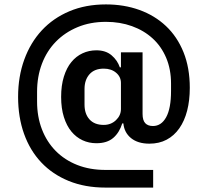

<svg xmlns="http://www.w3.org/2000/svg" viewBox="-20 -729 939 870"><path d="M674 121H458Q365 121 291.5 91Q218 61 167 7Q116 -47 89 -122.5Q62 -198 62 -290Q62 -382 90 -459Q118 -536 169.5 -591.5Q221 -647 294.5 -678Q368 -709 460 -709Q542 -709 611.5 -684Q681 -659 732 -611Q783 -563 811.5 -492.5Q840 -422 840 -331Q840 -274 828 -227.5Q816 -181 792.5 -147.5Q769 -114 735 -96Q701 -78 657 -78Q605 -78 574 -103Q543 -128 539 -170H534Q521 -128 493 -104Q465 -80 417 -80Q383 -80 354 -93.5Q325 -107 303.5 -133Q282 -159 269.5 -198.5Q257 -238 257 -290Q257 -342 269.5 -382Q282 -422 303.5 -448Q325 -474 354 -487.5Q383 -501 417 -501Q459 -501 485.5 -478.5Q512 -456 523 -424H528V-492H626V-213Q626 -184 638 -171Q650 -158 673 -158Q711 -158 733 -198Q755 -238 755 -317V-350Q755 -415 733 -467Q711 -519 671.5 -555Q632 -591 578 -610.5Q524 -630 460 -630Q389 -630 331.5 -606Q274 -582 233 -540Q192 -498 170 -440Q148 -382 148 -313V-269Q148 -200 170 -143Q192 -86 232.5 -45Q273 -4 330 18.5Q387 41 458 41H674ZM450 -163Q483 -163 505.5 -184.5Q528 -206 528 -235V-353Q528 -381 506 -399.5Q484 -418 450 -418Q408 -418 385.5 -392.5Q363 -367 363 -326V-255Q363 -213 385.5 -188Q408 -163 450 -163Z"/></svg>

Font: IBM Plex Sans KR SemiBold
Style: Regular
Weight: 600
Designer: Mike Abbink; Paul van der Laan; Pieter van Rosmalen; Wujin Sim; Chorong Kim; Dohee Lee;
Foundry: Sandoll Inc.
Version: Version 1.000